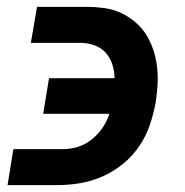

<svg xmlns="http://www.w3.org/2000/svg" viewBox="-20 -540 540 560"><path d="M2 0 19 -105H163Q185 -105 206.5 -111.5Q228 -118 246.5 -132.5Q265 -147 278.5 -166.5Q292 -186 299 -208H106L123 -312H314Q314 -333 307.5 -352.5Q301 -372 288 -386.5Q275 -401 255 -408Q235 -415 214 -415H70L88 -520H232Q258 -520 284 -516.5Q310 -513 332.5 -502.5Q355 -492 374 -476Q393 -460 406 -439.5Q419 -419 427 -395Q435 -371 438 -345.5Q441 -320 439.5 -293.5Q438 -267 434 -241Q428 -208 417 -175.5Q406 -143 386 -113.5Q366 -84 338 -61.5Q310 -39 278 -25Q246 -11 212.5 -5.5Q179 0 146 0Z"/></svg>

Font: Iosevka Extrabold Oblique
Style: Regular
Weight: 800
Italic angle: -9°
Monospace: yes
Designer: Belleve Invis
Foundry: Belleve Invis
Version: Version 32.5.0; ttfautohint (v1.8.4)